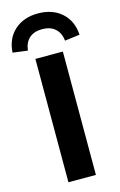

<svg xmlns="http://www.w3.org/2000/svg" viewBox="-178 -1002 663 1060"><g transform="rotate(-15 153.5 -472.0)"><path d="M75 0V-705H232V0ZM47 -760 -38 -771Q-33 -851 19 -897.5Q71 -944 153 -944Q236 -944 288 -897.5Q340 -851 345 -771L259 -760Q255 -804 227.5 -829Q200 -854 153 -854Q106 -854 79 -829.5Q52 -805 47 -760Z"/></g></svg>

Font: Nunito Sans 11pt ExtraBold
Style: Regular
Weight: 800
Version: Version 3.101;gftools[0.9.27]